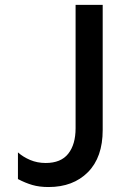

<svg xmlns="http://www.w3.org/2000/svg" viewBox="-20 -747 517 777"><path d="M176.5 9.9Q139.2 9.9 110.8 1.6Q82.4 -6.7 52.6 -22.4V-130.3Q73.2 -111.9 102.1 -99.6Q131 -87.4 164.8 -87.4Q226.6 -87.4 256.2 -125Q285.9 -162.6 285.9 -228V-727.3H395.6V-220.9Q395.6 -110.4 335.8 -50.2Q275.9 9.9 176.5 9.9Z"/></svg>

Font: TID UI Medium
Style: Regular
Weight: 500
Designer: The TID Project Authors
Foundry: Bakken & Bæck
Version: Version 1.001;hotconv 1.0.109;makeotfexe 2.5.65596